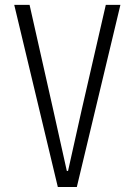

<svg xmlns="http://www.w3.org/2000/svg" viewBox="-20 -750 540 770"><path d="M211.9 0 37.1 -730.5H98.6L193.4 -309.6L248 -64.5H252.9Q258.8 -88.9 307.6 -309.6L404.3 -730.5H462.9L288.1 0Z"/></svg>

Font: Gen Shin Gothic Monospace Light
Style: Regular
Weight: 300
Designer: [Source Han Sans]
Ryoko NISHIZUKA  (kana & ideographs); Paul D. Hunt (Latin, Greek & Cyrillic); Wenlong ZHANG  (bopomofo
Version: Version 1.002.20150607